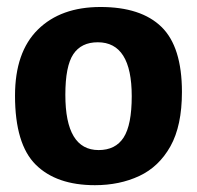

<svg xmlns="http://www.w3.org/2000/svg" viewBox="-20 -528 570 555"><path d="M505.9 -262.2Q505.9 -164.6 472.7 -105.2Q439.5 -45.9 382.6 -19.3Q325.7 7.3 254.4 7.3Q143.1 7.3 83.3 -52Q23.4 -111.3 23.4 -251.5Q23.4 -377.4 89.6 -442.6Q155.8 -507.8 270.5 -507.8Q387.7 -507.8 446.8 -450.2Q505.9 -392.6 505.9 -262.2ZM168.9 -253.9Q168.9 -94.2 265.1 -94.2Q314 -94.2 337.4 -130.6Q360.8 -167 360.8 -250Q360.8 -405.8 262.7 -405.8Q214.8 -405.8 191.9 -371.3Q168.9 -336.9 168.9 -253.9Z"/></svg>

Font: Odor Mean Chey
Style: Regular
Weight: 400
Designer: Danh Hong
Version: Version 8.002; ttfautohint (v1.8.3)